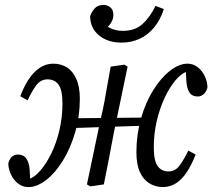

<svg xmlns="http://www.w3.org/2000/svg" viewBox="-20 -753 867 784"><path d="M96 11Q73 11 54.5 -3Q36 -17 25 -40Q14 -63 14 -87Q21 -108 31 -115Q41 -122 53 -122Q76 -122 87.5 -105.5Q99 -89 101 -61L104 -5L82 -6L93 -21H97Q121 -29 145.5 -57.5Q170 -86 190.5 -128.5Q211 -171 223 -223Q235 -275 235 -330Q235 -386 219 -407.5Q203 -429 174 -429Q146 -429 127.5 -404Q109 -379 93 -343L63 -360Q78 -401 98 -430.5Q118 -460 143 -476.5Q168 -493 197 -493Q229 -493 253 -478Q277 -463 291.5 -431Q306 -399 306 -350Q306 -278 287 -213Q268 -148 237 -97.5Q206 -47 168.5 -18Q131 11 96 11ZM272 -230V-270L576 -273V-240ZM349 8 335 0 391 -267Q400 -303 406.5 -338.5Q413 -374 419 -409.5Q425 -445 432 -481L488 -489L501 -481L445 -212Q435 -159 425 -106Q415 -53 404 0ZM643 11Q613 10 589 -5Q565 -20 551 -51Q537 -82 537 -131Q537 -203 555.5 -268.5Q574 -334 605.5 -384.5Q637 -435 674 -464Q711 -493 746 -493Q769 -493 787.5 -478.5Q806 -464 816.5 -441.5Q827 -419 827 -395Q821 -375 810 -367Q799 -359 788 -359Q764 -359 753.5 -375.5Q743 -392 741 -421L738 -477L753 -475L746 -460L744 -461Q720 -453 696 -424.5Q672 -396 652 -353Q632 -310 620 -258.5Q608 -207 608 -152Q608 -96 624 -74.5Q640 -53 668 -53Q696 -53 714 -78Q732 -103 749 -138L779 -122Q763 -81 743 -50.5Q723 -20 698.5 -4.5Q674 11 643 11ZM476 -579Q421 -579 385 -608Q349 -637 348 -686Q353 -703 366 -718Q379 -733 403 -733Q418 -733 430.5 -723Q443 -713 443 -692Q443 -672 429 -653.5Q415 -635 392 -625L382 -683Q402 -653 426.5 -640Q451 -627 481 -627Q531 -627 561.5 -654.5Q592 -682 615 -729L649 -716Q635 -672 609.5 -641Q584 -610 550 -594.5Q516 -579 476 -579Z"/></svg>

Font: Source Serif 4 18pt
Style: Italic
Weight: 400
Italic angle: -12°
Designer: Frank Grießhammer
Foundry: Adobe Systems Incorporated
Version: Version 4.004;hotconv 1.0.116;makeotfexe 2.5.65601